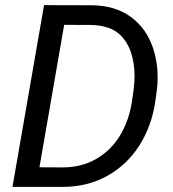

<svg xmlns="http://www.w3.org/2000/svg" viewBox="-20 -731 677 751"><path d="M28.8 0 152.3 -710.9 336.9 -710.4Q429.7 -710 491.5 -665Q553.2 -620.1 579.1 -541.5Q596.7 -487.8 596.7 -428.7Q596.7 -401.9 593.3 -376.5L587.4 -334Q573.2 -237.3 524.9 -161.6Q476.6 -85.9 399.4 -43Q322.3 0 225.1 0ZM231 -633.8 134.3 -76.7 224.1 -76.2Q299.8 -76.2 357.7 -110.1Q415.5 -144 450.7 -203.1Q485.8 -262.2 496.6 -337.4L502.4 -377.9Q506.3 -407.7 506.3 -433.1Q506.3 -482.9 492.9 -524.2Q479.5 -565.4 450.7 -593.8Q412.6 -630.9 339.8 -633.3Z"/></svg>

Font: Mardoto
Style: Italic
Weight: 400
Italic angle: -12°
Designer: Christian Robertson, Vahan Hovhannisyan
Foundry: Google
Version: Version 1.000